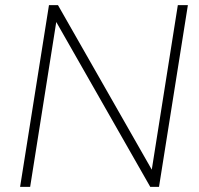

<svg xmlns="http://www.w3.org/2000/svg" viewBox="-20 -725 772 745"><path d="M58 0 170 -705H205L583 -42H565L670 -705H709L597 0H563L185 -663H202L97 0Z"/></svg>

Font: Nunito Sans 12pt ExtraLight 12pt ExtraLight
Style: Italic
Weight: 250
Italic angle: -9°
Version: Version 3.101;gftools[0.9.27]